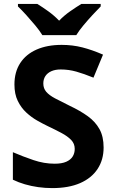

<svg xmlns="http://www.w3.org/2000/svg" viewBox="-20 -954 591 984"><path d="M511 -198Q511 -135 480 -88Q449 -41 390.5 -15.5Q332 10 248 10Q211 10 175.5 5Q140 0 107.5 -9.5Q75 -19 46 -33V-174Q97 -152 151.5 -133.5Q206 -115 260 -115Q297 -115 319.5 -125Q342 -135 352.5 -152Q363 -169 363 -191Q363 -218 344.5 -237Q326 -256 295 -272.5Q264 -289 224 -308Q199 -320 170 -336.5Q141 -353 114.5 -377.5Q88 -402 71 -437Q54 -472 54 -521Q54 -585 83.5 -630.5Q113 -676 167.5 -700Q222 -724 296 -724Q352 -724 402.5 -711Q453 -698 508 -674L459 -556Q410 -576 371 -587Q332 -598 291 -598Q263 -598 243 -589Q223 -580 212.5 -564Q202 -548 202 -526Q202 -501 217 -483.5Q232 -466 262 -450Q292 -434 337 -412Q392 -386 430.5 -358Q469 -330 490 -292Q511 -254 511 -198ZM197 -774Q183 -797 160.5 -824Q138 -851 114.5 -877Q91 -903 72 -921V-934H171Q197 -918 227 -896.5Q257 -875 283 -848Q309 -875 340 -896.5Q371 -918 397 -934H496V-921Q478 -903 454 -877Q430 -851 407.5 -824Q385 -797 371 -774Z"/></svg>

Font: Noto Sans Devanagari
Style: Regular
Weight: 400
Designer: Jelle Bosma - Monotype Design Team
Foundry: Monotype Imaging Inc.
Version: Version 2.003